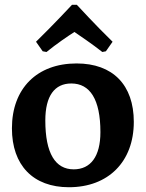

<svg xmlns="http://www.w3.org/2000/svg" viewBox="-20 -776 611 805"><path d="M175 -558C218 -593 264 -624 292 -642C318 -624 366 -592 409 -558L424 -561L452 -601C381 -670 302 -756 302 -756H282C282 -756 202 -670 131 -601L159 -561ZM269 9C434 9 541 -98 541 -265C541 -420 453 -510 301 -510C135 -510 30 -405 30 -238C30 -83 119 9 269 9ZM289 -66C212 -66 170 -133 170 -271C170 -374 209 -426 279 -426C357 -426 401 -360 401 -222C401 -120 360 -66 289 -66Z"/></svg>

Font: Alegreya SC
Style: Bold
Weight: 700
Designer: Juan Pablo del Peral
Foundry: Huerta Tipografica
Version: Version 2.007;PS 002.007;hotconv 1.0.88;makeotf.lib2.5.64775